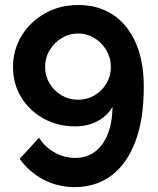

<svg xmlns="http://www.w3.org/2000/svg" viewBox="-20 -591 629 765"><path d="M31.9 -323.7Q31.9 -257.2 64.4 -203.6Q96.9 -150.1 153.4 -118.8Q209.8 -87.5 279.2 -87.5Q313.1 -87.5 341.6 -96.7Q370.2 -106 392.5 -123.9Q414.8 -141.7 428.4 -165.4Q427.4 -101.3 408.9 -55.7Q390.5 -10.2 357.7 14Q324.8 38.2 279.7 38.2Q235.9 38.2 197.5 16.5Q159.2 -5.2 135.4 -42.1L58.4 42Q97.2 95.6 154.1 125Q211.1 154.5 277.8 154.5Q361.9 154.5 423.7 108.4Q485.5 62.4 519.2 -26.6Q552.9 -115.5 552.9 -245.2Q552.9 -347.9 520.8 -420.7Q488.8 -493.5 430.4 -532.2Q372 -571 291.4 -571Q218.1 -571 159.2 -537.8Q100.3 -504.5 66.1 -448.6Q31.9 -392.6 31.9 -323.7ZM290.8 -457.6Q326.4 -457.6 356.1 -439.3Q385.8 -421 403.9 -390.7Q421.9 -360.3 421.9 -323.7Q421.9 -288.1 404.1 -258.5Q386.3 -228.8 356.9 -211.2Q327.4 -193.6 290.8 -193.6Q255.2 -193.6 225.2 -211.2Q195.3 -228.8 177.5 -258.5Q159.7 -288.1 159.7 -323.7Q159.7 -360.8 177.7 -390.9Q195.8 -421 225.7 -439.3Q255.6 -457.6 290.8 -457.6Z"/></svg>

Font: Raleway Thin
Style: Regular
Weight: 100
Designer: Matt McInerney, Pablo Impallari, Rodrigo Fuenzalida
Foundry: Matt McInerney, Pablo Impallari, Rodrigo Fuenzalida
Version: Version 4.026